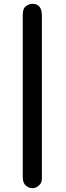

<svg xmlns="http://www.w3.org/2000/svg" viewBox="-20 -768 346 1004"><path d="M99 158V-691Q99 -724 116 -736Q133 -748 150 -748Q199 -748 199 -686V170Q198 189 183 202.5Q168 216 150 216Q131 216 115 202.5Q99 189 99 158Z"/></svg>

Font: Coval
Style: Black
Weight: 1000
Foundry: Context Ltd
Version: Version 001.000